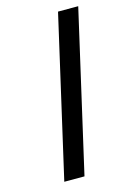

<svg xmlns="http://www.w3.org/2000/svg" viewBox="-104 -703 500 753"><g transform="rotate(-15 146.0 -326.5)"><path d="M143 -1H61L210 -652H292Z"/></g></svg>

Font: Libertinus Serif Semibold Italic
Style: Regular
Weight: 600
Italic angle: -11.5°
Designer: Philipp H. Poll, Khaled Hosny
Foundry: Caleb Maclennan
Version: Version 7.051;RELEASE